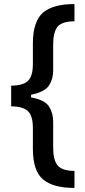

<svg xmlns="http://www.w3.org/2000/svg" viewBox="-20 -845 418 946"><path d="M192 39Q142 -3 142 -112V-214Q142 -273 119 -296Q94 -321 35 -321V-423Q95 -423 119 -448Q142 -471 142 -530V-631Q142 -739 192 -783Q242 -825 347 -825V-740Q286 -740 263 -713Q242 -685 242 -626V-497Q242 -455 221 -423Q200 -392 133 -378V-365Q200 -353 221 -321Q242 -288 242 -246V-117Q242 -58 263 -31Q285 -3 347 -3V81Q242 81 192 39Z"/></svg>

Font: Sinter Medium
Style: Regular
Weight: 500
Foundry: Adobe & rsms
Version: Version 1.000